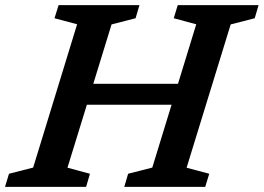

<svg xmlns="http://www.w3.org/2000/svg" viewBox="-42 -727 1026 747"><path d="M258 -632.5 170 -656 186 -707H500.5L485.5 -656L392 -632L321 -401H650.5L721.5 -632.5L634 -656L649.5 -707H964L949 -656L855.5 -632L684 -74.5L772 -51L756.5 0H441.5L456.5 -51L550.5 -75L625.5 -319.5H296L220.5 -74.5L308 -51L293 0H-22.5L-7 -51L87 -75Z"/></svg>

Font: Newsreader Caption Medium
Style: Italic
Weight: 500
Italic angle: -17°
Designer: Hugues Gentile
Foundry: Production Type
Version: Version 1.001